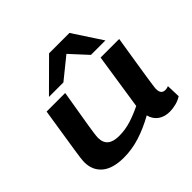

<svg xmlns="http://www.w3.org/2000/svg" viewBox="-189 -996 1212 1212"><g transform="rotate(-45 417.0 -390.0)"><path d="M267 10Q169 10 119 -32Q69 -74 69 -147Q69 -152 69.5 -160Q70 -168 72.5 -188.5Q75 -209 81.5 -250.5Q88 -292 99 -362Q110 -432 127 -541H293Q278 -451 268 -391.5Q258 -332 252 -295.5Q246 -259 243.5 -239.5Q241 -220 240 -210.5Q239 -201 239 -194Q239 -108 342 -108Q397 -108 448 -124Q499 -140 552 -166L609 -541H775Q758 -433 746.5 -363Q735 -293 729 -251.5Q723 -210 720 -190Q717 -170 716.5 -163.5Q716 -157 716 -154Q716 -128 726 -117.5Q736 -107 753 -107Q757 -107 764.5 -108Q772 -109 782 -113L785 -20Q762 -5 732.5 2.5Q703 10 677 10Q630 10 598.5 -13Q567 -36 557 -77Q484 -36 412 -13Q340 10 267 10ZM203 -596 398 -790H580L707 -596H578L473 -710L332 -596Z"/></g></svg>

Font: Georama Extra Expanded SemiBold
Style: Italic
Weight: 600
Width: 8
Italic angle: -9°
Designer: Jean-Baptiste Levee
Foundry: Production Type
Version: Version 1.000